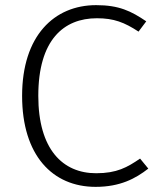

<svg xmlns="http://www.w3.org/2000/svg" viewBox="-20 -716 620 747"><path d="M354 -696C191 -696 66 -577 66 -343C66 -112 184 11 352 11C447 11 507 -21 557 -60L525 -99C475 -65 435 -42 354 -42C224 -42 129 -135 129 -343C129 -561 228 -645 357 -645C423 -645 464 -629 519 -593L549 -633C490 -673 443 -696 354 -696Z"/></svg>

Font: FiraGO Light
Style: Regular
Weight: 300
Designer: bBox Type
Foundry: bBox Type GmbH
Version: Version 1.001;PS 001.001;hotconv 1.0.88;makeotf.lib2.5.64775